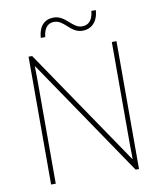

<svg xmlns="http://www.w3.org/2000/svg" viewBox="-96 -979 890 1056"><g transform="rotate(-10 349.0 -451.0)"><path d="M187 -804H212C218 -864 247 -878 274 -878C332 -878 353 -803 421 -803C471 -803 507 -837 512 -902H487C481 -841 451 -827 422 -827C368 -827 342 -902 276 -902C225 -902 192 -870 187 -804ZM594 0V-714H568V-211C568 -165 568 -111 569 -61H567L123 -714H103V0H129V-502C129 -555 129 -597 128 -655H130L575 0Z"/></g></svg>

Font: Noto Sans Ethiopic Thin
Style: Regular
Weight: 100
Designer: Monotype Design Team
Foundry: Monotype Imaging Inc.
Version: Version 2.102